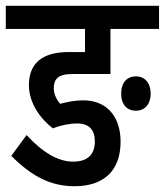

<svg xmlns="http://www.w3.org/2000/svg" viewBox="-30 -642 570 664"><path d="M237 -215C279 -215 298 -192 298 -153C298 -105 270 -83 223 -83C171 -83 117 -115 62 -175L9 -103C79 -33 144 2 228 2C326 2 387 -49 387 -152C387 -238 340 -295 258 -295C230 -295 205 -290 178 -283C166 -297 156 -316 156 -336C156 -368 170 -386 220 -386H352V-542H520V-622H-10V-542H264V-462H208C113 -462 70 -421 70 -347C70 -285 111 -230 153 -198C180 -209 211 -215 237 -215ZM389 -318C389 -280 410 -259 440 -259C469 -259 491 -280 491 -318C491 -357 469 -378 440 -378C410 -378 389 -357 389 -318Z"/></svg>

Font: Noto Sans Devanagari ExtraCondensed Medium
Style: Regular
Weight: 500
Width: 2
Designer: Jelle Bosma - Monotype Design Team
Foundry: Monotype Imaging Inc.
Version: Version 2.004